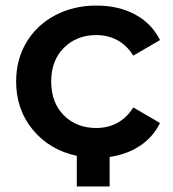

<svg xmlns="http://www.w3.org/2000/svg" viewBox="-20 -560 621 690"><path d="M459 -174 555 -118Q530 -67 483 -36Q436 -5 374 4V110H256V0Q158 -21 98 -93.5Q38 -166 38 -267Q38 -346 75 -408Q112 -470 178 -505Q244 -540 327 -540Q406 -540 465.5 -508Q525 -476 555 -416L459 -360Q436 -397 402 -415.5Q368 -434 326 -434Q256 -434 210 -388.5Q164 -343 164 -267Q164 -191 209.5 -145.5Q255 -100 326 -100Q368 -100 402 -118.5Q436 -137 459 -174Z"/></svg>

Font: mBank SemiBold
Style: Regular
Weight: 600
Designer: Julieta Ulanovsky
Foundry: Julieta Ulanovsky
Version: Version 7.200